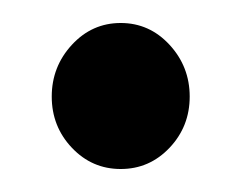

<svg xmlns="http://www.w3.org/2000/svg" viewBox="-20 -381 210 167"><path d="M25 -297Q25 -323 42.5 -342Q60 -361 85 -361Q110 -361 127.5 -342Q145 -323 145 -297Q145 -271 127.5 -252.5Q110 -234 85 -234Q60 -234 42.5 -252.5Q25 -271 25 -297Z"/></svg>

Font: Readiness
Style: Bold
Weight: 700
Designer: Katatrad Team
Foundry: CadsonDemak
Version: Version 1.00;January 16, 2020;FontCreator 12.0.0.2550 64-bit